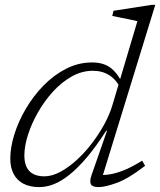

<svg xmlns="http://www.w3.org/2000/svg" viewBox="-20 -754 654 784"><path d="M474.5 -390Q455.5 -428 426.8 -446.5Q398 -465 359.5 -465Q314 -465 272.5 -441.5Q231 -418 196 -379.5Q161 -341 134.8 -294.8Q108.5 -248.5 94 -202.8Q79.5 -157 79.5 -119.5Q79.5 -76.5 100.2 -55.2Q121 -34 161.5 -34Q192 -34 225.8 -52Q259.5 -70 292.5 -100Q325.5 -130 354.5 -167.8Q383.5 -205.5 405.5 -245.8Q427.5 -286 438.5 -323L541 -667.5Q532 -670 513 -673.8Q494 -677.5 473.5 -681.8Q453 -686 438.5 -689L443.5 -710L598 -734H614L394 -19L380.5 -40Q400.5 -38 426.5 -41.8Q452.5 -45.5 485.8 -58.8Q519 -72 560.5 -98L572.5 -77Q504.5 -24.5 456.8 -7.2Q409 10 382.5 10Q357.5 10 351.2 -1.5Q345 -13 353.5 -38L417 -220H413.5Q372 -155.5 334.8 -111.5Q297.5 -67.5 264 -40.8Q230.5 -14 200 -2Q169.5 10 140.5 10Q101.5 10 75 -4.2Q48.5 -18.5 35.2 -44.5Q22 -70.5 22 -106Q22 -152 38.5 -205Q55 -258 85.5 -310Q116 -362 157.8 -404.8Q199.5 -447.5 249.8 -473.2Q300 -499 356 -499Q405.5 -499 435.2 -474.2Q465 -449.5 481.5 -407Z"/></svg>

Font: Newsreader 9pt Light
Style: Italic
Weight: 300
Italic angle: -17°
Designer: Hugues Gentile
Foundry: Production Type
Version: Version 1.003